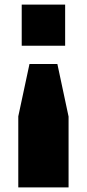

<svg xmlns="http://www.w3.org/2000/svg" viewBox="-20 -620 380 840"><path d="M265 -420V-600H75V-420ZM109 -340 60 -111V200H280V-110L231 -340Z"/></svg>

Font: Kumar One
Style: Regular
Weight: 400
Designer: Parimal Parmar
Foundry: Indian Type Foundry
Version: Version 1.001;PS 1.001;hotconv 1.0.88;makeotf.lib2.5.647800